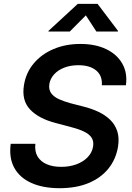

<svg xmlns="http://www.w3.org/2000/svg" viewBox="-20 -966 687 997"><path d="M289.6 11.2Q203.6 11.2 143.1 -15.9Q82.5 -43 54.2 -94.5Q25.9 -146 35.6 -219.2H163.6Q159.2 -179.7 175.3 -153.1Q191.4 -126.5 223.1 -113Q254.9 -99.6 297.9 -99.6Q341.3 -99.6 377 -112.8Q412.6 -126 435.3 -149.7Q458 -173.3 463.4 -205.1Q467.8 -232.9 455.3 -251.5Q442.9 -270 415.8 -283Q388.7 -295.9 348.1 -306.2L270 -327.1Q181.6 -349.6 136.5 -397.2Q91.3 -444.8 104.5 -524.4Q114.7 -588.4 155 -636.5Q195.3 -684.6 257.8 -711.2Q320.3 -737.8 397.5 -737.8Q475.6 -737.8 531.7 -710.7Q587.9 -683.6 615.2 -635.3Q642.6 -586.9 633.8 -523.4H508.8Q512.2 -572.8 479.5 -600.1Q446.8 -627.4 386.7 -627.4Q345.7 -627.4 313.5 -614.7Q281.2 -602.1 261.2 -580.1Q241.2 -558.1 236.3 -530.3Q231.9 -501 245.8 -481.9Q259.8 -462.9 286.4 -450.9Q313 -439 345.2 -430.2L411.6 -413.1Q453.6 -402.8 489.7 -386Q525.9 -369.1 551.8 -344.2Q577.6 -319.3 588.9 -284.7Q600.1 -250 592.8 -203.6Q582 -139.2 543.2 -90.8Q504.4 -42.5 440.2 -15.6Q376 11.2 289.6 11.2ZM342.3 -802.2H231.4L231.9 -805.7L383.8 -945.8H486.8L592.8 -805.7L592.3 -802.2H480.5L425.8 -886.2Z"/></svg>

Font: Inter 18pt SemiBold
Style: Italic
Weight: 600
Italic angle: -9.3988°
Designer: Rasmus Andersson
Foundry: rsms
Version: Version 4.001;git-66647c0bb